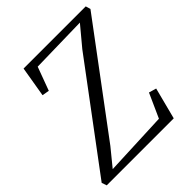

<svg xmlns="http://www.w3.org/2000/svg" viewBox="-209 -876 1009 1009"><g transform="rotate(-45 296.0 -371.5)"><path d="M3.5 0 -6 -28 418.5 -596.5 508.5 -704.5 188 -697.5 139.5 -566.5 100 -573.5 128.5 -743H590.5L598.5 -716L163.5 -133L86 -38L445 -53.5L505.5 -188L547 -176L501.5 0Z"/></g></svg>

Font: Merriweather 72pt Light
Style: Italic
Weight: 300
Italic angle: -7.8°
Version: Version 2.101